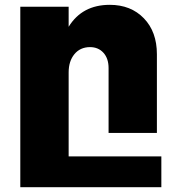

<svg xmlns="http://www.w3.org/2000/svg" viewBox="-20 -572 724 803"><path d="M267.1 82H654.8V210.9H64.9V-543.9H267.1V-460Q323.7 -551.8 439 -551.8Q527.3 -551.8 581.8 -495.4Q636.2 -439 636.2 -345.2V-16.1H434.1V-287.1Q434.1 -327.6 412.6 -351.3Q391.1 -375 356 -375Q314.9 -374.5 291 -345.2Q267.1 -315.9 267.1 -269Z"/></svg>

Font: Montserrat arm ExtraBold
Style: Regular
Weight: 800
Designer: Julieta Ulanovsky
Foundry: Julieta Ulanovsky
Version: Version 6.000;PS 006.000;hotconv 1.0.88;makeotf.lib2.5.64775